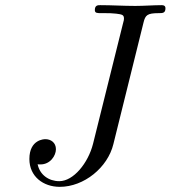

<svg xmlns="http://www.w3.org/2000/svg" viewBox="-20 -703 662 745"><path d="M94 -86C94 -18 148 22 212 22C306 22 398 -53 420 -144L537 -616C544 -644 551 -652 596 -652C611 -652 622 -652 622 -671C622 -680 616 -683 608 -683C575 -683 539 -680 505 -680C460 -680 413 -683 369 -683C360 -683 348 -683 348 -664C348 -652 357 -652 373 -652H385C402 -652 413 -652 431 -650C453 -647 461 -646 461 -631C461 -627 461 -625 457 -611L341 -145C322 -70 265 0 210 0C169 0 134 -25 126 -66C128 -65 130 -65 137 -65C175 -65 197 -99 197 -124C197 -150 177 -163 156 -163C153 -163 94 -163 94 -86Z"/></svg>

Font: CMU Serif
Style: Italic
Weight: 500
Italic angle: -14.04°
Version: Version 0.7.0